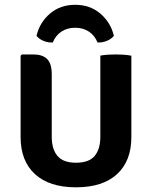

<svg xmlns="http://www.w3.org/2000/svg" viewBox="-20 -786 649 820"><path d="M541 -200.5Q541 -98.5 479.8 -42.2Q418.5 14 304.5 14Q191 14 129.5 -42.2Q68 -98.5 68 -200.5V-548L73.5 -553.5H122.5Q161.5 -553.5 181.2 -534Q201 -514.5 201 -469V-201.5Q201 -149 225.5 -120Q250 -91 304.5 -91Q360 -91 384.2 -120Q408.5 -149 408.5 -201.5V-548.5Q424.5 -551.5 442 -552.5Q459.5 -553.5 473 -553.5Q485.5 -553.5 505.5 -552.5Q525.5 -551.5 541 -548ZM466.5 -633Q455 -619 435.8 -611.2Q416.5 -603.5 396.5 -604.5Q385 -634 360 -650.8Q335 -667.5 301 -667.5Q267 -667.5 242 -650.8Q217 -634 205.5 -604.5Q185.5 -603.5 166.2 -611.2Q147 -619 136 -633Q149.5 -690.5 193.5 -728Q237.5 -765.5 301 -765.5Q364.5 -765.5 408.5 -728Q452.5 -690.5 466.5 -633Z"/></svg>

Font: Signika SC SemiBold
Style: Regular
Weight: 600
Designer: Anna Giedryś
Foundry: Anna Giedryś
Version: Version 2.000; ttfautohint (v1.8.3) -l 8 -r 50 -G 200 -x 9 -